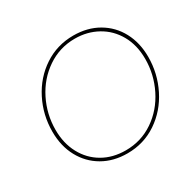

<svg xmlns="http://www.w3.org/2000/svg" viewBox="-153 -877 1076 1055"><g transform="rotate(-30 385.0 -350.0)"><path d="M70 -304Q70 -410 117 -502.5Q164 -595 247 -650Q330 -705 433 -705Q522 -705 590 -665.5Q658 -626 695 -556.5Q732 -487 732 -398Q732 -293 685.5 -200Q639 -107 556 -51Q473 5 369 5Q281 5 213.5 -34Q146 -73 108 -143Q70 -213 70 -304ZM712 -396Q712 -484 675 -549.5Q638 -615 574 -650.5Q510 -686 432 -686Q335 -686 256.5 -632.5Q178 -579 134 -491Q90 -403 90 -304Q90 -219 125.5 -153Q161 -87 224 -50.5Q287 -14 369 -14Q467 -14 545.5 -67.5Q624 -121 668 -209.5Q712 -298 712 -396Z"/></g></svg>

Font: Fixel Italic Variable 20240409 Display Thin
Style: Italic
Weight: 100
Italic angle: -10°
Designer: AlfaBravo + MacPaw
Foundry: Kyrylo Tkachov, Marchela Mozhyna, Serhii Makarenko, Maria Weinstein, Zakhar Kryvoshyya
Version: Version 1.211;Glyphs 3.2 (3225)